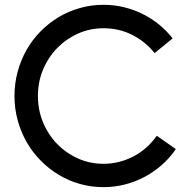

<svg xmlns="http://www.w3.org/2000/svg" viewBox="-20 -746 774 796"><path d="M629.9 -183.1 709 -127.9Q659.2 -55.7 580.6 -13.2Q542 7.3 498.8 18.6Q455.6 29.8 409.2 29.8Q357.9 29.8 311 16.6Q217.3 -10.3 147.9 -81.1Q114.7 -114.7 90.3 -157.2Q66.4 -199.2 53.2 -247.6Q40 -295.9 40 -348.1Q40 -400.4 53.2 -448.7Q79.6 -545.9 147.9 -615.7Q181.2 -649.4 222.7 -674.8Q263.7 -699.2 311 -712.6Q358.4 -726.1 409.2 -726.1Q452.6 -726.1 493.2 -716.3Q533.7 -706.5 570.3 -688.5Q644 -652.3 695.8 -586.9L621.1 -525.9Q583 -573.2 528.6 -601.1Q474.1 -628.9 409.2 -628.9Q352.5 -628.9 303.2 -606.7Q253.9 -584.5 216.8 -546.4Q179.7 -508.3 158.4 -457.3Q137.2 -406.2 137.2 -348.1Q137.2 -290 158.4 -238.8Q179.7 -187.5 216.8 -149.4Q253.9 -111.3 303.2 -89.1Q352.5 -66.9 409.2 -66.9Q443.4 -66.9 475.1 -75.2Q506.8 -83.5 535.2 -98.6Q591.8 -128.9 629.9 -183.1Z"/></svg>

Font: Preahvihear
Style: Regular
Weight: 400
Designer: Danh Hong
Version: Version 8.002; ttfautohint (v1.8.3)